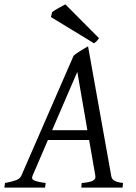

<svg xmlns="http://www.w3.org/2000/svg" viewBox="-37 -854 617 874"><path d="M181.2 -216.8 111.3 -54.2Q104.5 -39.1 118.9 -32.5Q133.3 -25.9 170.9 -21L168 0H-17.1L-14.2 -21Q16.6 -26.9 35.2 -33.4Q53.7 -40 60.1 -54.2L297.9 -600.1Q304.2 -606 313 -612.1Q321.8 -618.2 331.1 -623.8Q340.3 -629.4 348.9 -634.5Q357.4 -639.6 363.8 -643.1L469.2 -54.2Q470.2 -47.4 472.9 -42.2Q475.6 -37.1 481.4 -33Q487.3 -28.8 497.3 -25.9Q507.3 -22.9 522.9 -21L521 0H333L335 -21Q369.6 -23.4 384.8 -31Q399.9 -38.6 397 -54.2L368.7 -216.8ZM360.8 -261.2 314.9 -526.9 200.2 -261.2ZM413.6 -680.2Q406.7 -670.4 402.6 -666Q398.4 -661.6 390.6 -657.2L194.8 -776.4L200.7 -799.3Q205.1 -802.7 212.9 -807.6Q220.7 -812.5 229.5 -817.4Q238.3 -822.3 246.6 -826.7Q254.9 -831.1 260.7 -834Z"/></svg>

Font: Gentium Plus Am
Style: Italic
Weight: 400
Italic angle: -8°
Designer: J. Victor Gaultney, Annie Olsen, Iska Routamaa, Becca Hirsbrunner
Foundry: SIL International
Version: Version 5.000